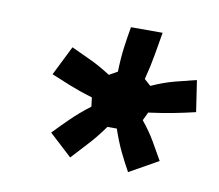

<svg xmlns="http://www.w3.org/2000/svg" viewBox="-49 -706 499 438"><g transform="rotate(10 201.0 -486.5)"><path d="M136.7 -333.3 84.2 -381.7Q101.7 -400 120.4 -418.3Q139.2 -436.7 164.2 -455.8L161.7 -476.7Q131.7 -485.8 108.8 -495Q85.8 -504.2 64.2 -513.3L98.3 -581.7Q120 -571.7 142.5 -561.2Q165 -550.8 190.8 -534.2L210 -545Q210.8 -576.7 214.2 -601.7Q217.5 -626.7 221.7 -650H295Q290.8 -625 286.2 -598.3Q281.7 -571.7 273.3 -539.2L288.3 -525.8Q315.8 -538.3 341.2 -545Q366.7 -551.7 390.8 -557.5L401.7 -485Q377.5 -479.2 351.7 -474.2Q325.8 -469.2 294.2 -465L285 -445.8Q303.3 -423.3 315.4 -402.5Q327.5 -381.7 339.2 -360.8L272.5 -323.3Q260.8 -344.2 250.4 -365.8Q240 -387.5 230 -416.7H208.3Q189.2 -390 171.2 -370.8Q153.3 -351.7 136.7 -333.3Z"/></g></svg>

Font: Familjen Grotesk GF Medium
Style: Italic
Weight: 500
Designer: Anders Wikstroem, Jonas Baeckman, Matilda Gysing, Kristian Moeller
Foundry: Familjen STHML AB
Version: Version 2.000; Beta; Release 4; Build 6